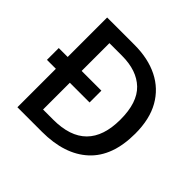

<svg xmlns="http://www.w3.org/2000/svg" viewBox="-173 -897 1080 1080"><g transform="rotate(45 366.5 -357.0)"><path d="M316 -714Q425 -714 505 -674Q585 -634 629 -556.5Q673 -479 673 -364Q673 -183 573.5 -91.5Q474 0 294 0H99V-306H28V-400H99V-714ZM310 -621H210V-400H367V-306H210V-93H291Q558 -93 558 -361Q558 -496 493 -558.5Q428 -621 310 -621Z"/></g></svg>

Font: Noto Sans Adlam Unjoined Medium
Style: Regular
Weight: 500
Version: Version 3.001